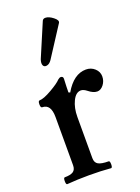

<svg xmlns="http://www.w3.org/2000/svg" viewBox="-134 -749 590 812"><g transform="rotate(-20 160.5 -342.5)"><path d="M136.2 -513.2Q126.5 -499 114.3 -496.8Q102.1 -494.6 97.7 -504.2Q93.3 -513.7 99.1 -530.8L163.1 -681.2Q167 -689 176.8 -689Q192.4 -689 211.4 -674.1Q230.5 -659.2 224.1 -648.9ZM23.9 3.9Q18.1 3.9 18.1 -11.5Q18.1 -26.9 23.9 -26.9Q49.8 -26.9 62 -34.9Q74.2 -43 74.2 -63V-279.8Q74.2 -337.9 35.2 -337.9Q28.3 -337.9 28.3 -353.5Q28.3 -369.1 35.2 -369.1Q53.7 -369.1 90.6 -390.4Q127.4 -411.6 139.2 -424.8Q147 -431.2 151.9 -431.2Q163.1 -431.2 163.1 -419.9Q161.1 -379.9 161.1 -358.9L168 -356Q208 -424.8 263.2 -424.8Q286.1 -424.8 302.5 -409.9Q318.8 -395 318.8 -374Q318.8 -353 306.2 -336.9Q293.5 -320.8 277.8 -320.8Q259.8 -320.8 238.8 -337.9Q224.6 -349.1 212.9 -349.1Q190.4 -349.1 175.8 -319.1Q161.1 -289.1 161.1 -248V-63Q161.1 -42.5 175.3 -34.7Q189.5 -26.9 221.2 -26.9Q227.1 -26.9 227.1 -11.5Q227.1 3.9 221.2 3.9Q176.8 0 123 0Q69.3 0 23.9 3.9Z"/></g></svg>

Font: Junicode SmCond Medium
Style: Regular
Weight: 500
Width: 4
Designer: Peter S. Baker
Version: Version 2.206